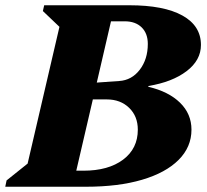

<svg xmlns="http://www.w3.org/2000/svg" viewBox="-48 -710 786 730"><path d="M-28 0 -23 -24 57 -88 178 -608 115 -668 120 -690H444Q575 -690 645.5 -651Q716 -612 716 -539Q716 -481 661.5 -439.5Q607 -398 516 -383V-380Q593 -362 636.5 -319.5Q680 -277 680 -217Q680 -151 631 -102Q582 -53 492 -26.5Q402 0 279 0ZM426 -629H374L320 -396L405 -402Q453 -405 483.5 -445Q514 -485 514 -543Q514 -583 490.5 -606Q467 -629 426 -629ZM358 -332H305L242 -61H269Q364 -61 420 -103Q476 -145 476 -217Q476 -268 443 -300Q410 -332 358 -332Z"/></svg>

Font: Platypi ExtraBold
Style: Italic
Weight: 800
Italic angle: -13°
Designer: David Sargent
Foundry: Bolt Cutter Type
Version: Version 1.200; ttfautohint (v1.8.4.7-5d5b)